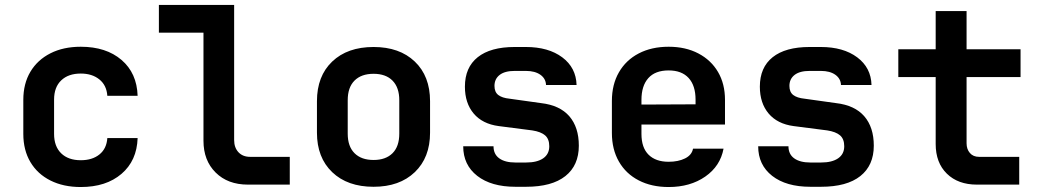

<svg xmlns="http://www.w3.org/2000/svg" viewBox="-20 -750 4234 780"><path d="M308.1 9.8Q237.8 9.8 185.1 -16.6Q132.3 -43 103.5 -91.6Q74.7 -140.1 74.7 -206.1V-344.2Q74.7 -410.2 103.5 -458.5Q132.3 -506.8 184.8 -533.4Q237.3 -560.1 308.1 -560.1Q411.1 -560.1 473.6 -506.6Q536.1 -453.1 539.1 -360.8H416Q413.1 -403.8 383.5 -427.5Q354 -451.2 308.1 -451.2Q257.8 -451.2 228.8 -423.6Q199.7 -396 199.7 -345.2V-206.1Q199.7 -155.3 228.5 -127.2Q257.3 -99.1 308.1 -99.1Q355 -99.1 384 -122.6Q413.1 -146 416 -189H539.1Q536.1 -97.2 473.6 -43.7Q411.1 9.8 308.1 9.8Z M987.3 0Q905.3 0 856 -49.1Q806.6 -98.1 806.6 -178.2V-617.2H625.5V-730H931.2V-181.2Q931.2 -150.4 948.7 -131.6Q966.3 -112.8 996.1 -112.8H1157.2V0Z M1497.6 8.8Q1391.6 8.8 1329.6 -50.5Q1267.6 -109.9 1267.6 -210.9V-338.9Q1267.6 -440.9 1329.6 -500Q1391.6 -559.1 1497.6 -559.1Q1603 -559.1 1665 -500Q1727.1 -440.9 1727.1 -338.9V-210.9Q1727.1 -109.9 1665 -50.5Q1603 8.8 1497.6 8.8ZM1497.6 -100.1Q1546.9 -100.1 1574.5 -127.4Q1602.1 -154.8 1602.1 -207V-342.8Q1602.1 -394.5 1574.7 -422.4Q1547.4 -450.2 1497.6 -450.2Q1447.8 -450.2 1420.2 -422.6Q1392.6 -395 1392.6 -342.8V-207Q1392.6 -155.3 1420.2 -127.7Q1447.8 -100.1 1497.6 -100.1Z M2073.7 8.8Q1975.6 8.8 1918.7 -35.6Q1861.8 -80.1 1861.8 -155.8H1984.9Q1984.9 -123.5 2008.3 -106.7Q2031.7 -89.8 2073.7 -89.8H2117.2Q2162.1 -89.8 2186.8 -106.9Q2211.4 -124 2211.4 -155.8Q2211.4 -185.5 2194.3 -200.2Q2177.2 -214.8 2142.6 -220.2L2005.9 -237.8Q1939.9 -246.6 1904.3 -288.8Q1868.7 -331.1 1868.7 -397.9Q1868.7 -476.1 1920.7 -517.6Q1972.7 -559.1 2070.8 -559.1H2116.2Q2208 -559.1 2264.2 -517.1Q2320.3 -475.1 2322.3 -404.8H2198.2Q2197.3 -430.7 2175.3 -446.3Q2153.3 -461.9 2116.2 -461.9H2070.8Q2030.8 -461.9 2009.8 -445.6Q1988.8 -429.2 1988.8 -400.9Q1988.8 -376 2004.4 -364Q2020 -352.1 2049.8 -349.1L2178.2 -331.1Q2254.4 -322.3 2293 -277.6Q2331.5 -232.9 2331.5 -158.2Q2331.5 -78.1 2276.9 -34.7Q2222.2 8.8 2117.2 8.8Z M2696.3 9.8Q2627 9.8 2575 -17.1Q2522.9 -43.9 2494.4 -93.5Q2465.8 -143.1 2465.8 -210V-339.8Q2465.8 -406.7 2494.4 -456.3Q2522.9 -505.9 2575 -533Q2627 -560.1 2696.3 -560.1Q2765.1 -560.1 2816.9 -533Q2868.7 -505.9 2897 -457.5Q2925.3 -409.2 2925.3 -344.2V-244.1H2585.9V-206.1Q2585.9 -149.9 2615 -121.3Q2644 -92.8 2696.3 -92.8Q2735.4 -92.8 2762.9 -106.4Q2790.5 -120.1 2795.4 -146H2919.4Q2906.2 -75.2 2845.2 -32.7Q2784.2 9.8 2696.3 9.8ZM2585.9 -344.2V-325.2L2805.7 -326.2V-345.2Q2805.7 -402.3 2777.6 -433.1Q2749.5 -463.9 2696.3 -463.9Q2641.6 -463.9 2613.8 -432.6Q2585.9 -401.4 2585.9 -344.2Z M3272 8.8Q3173.8 8.8 3116.9 -35.6Q3060.1 -80.1 3060.1 -155.8H3183.1Q3183.1 -123.5 3206.5 -106.7Q3230 -89.8 3272 -89.8H3315.4Q3360.4 -89.8 3385 -106.9Q3409.7 -124 3409.7 -155.8Q3409.7 -185.5 3392.6 -200.2Q3375.5 -214.8 3340.8 -220.2L3204.1 -237.8Q3138.2 -246.6 3102.5 -288.8Q3066.9 -331.1 3066.9 -397.9Q3066.9 -476.1 3118.9 -517.6Q3170.9 -559.1 3269 -559.1H3314.5Q3406.2 -559.1 3462.4 -517.1Q3518.6 -475.1 3520.5 -404.8H3396.5Q3395.5 -430.7 3373.5 -446.3Q3351.6 -461.9 3314.5 -461.9H3269Q3229 -461.9 3208 -445.6Q3187 -429.2 3187 -400.9Q3187 -376 3202.6 -364Q3218.3 -352.1 3248 -349.1L3376.5 -331.1Q3452.6 -322.3 3491.2 -277.6Q3529.8 -232.9 3529.8 -158.2Q3529.8 -78.1 3475.1 -34.7Q3420.4 8.8 3315.4 8.8Z M3948.7 0Q3872.1 0 3826.7 -44.4Q3781.2 -88.9 3781.2 -165V-437H3629.4V-549.8H3781.2V-705.1H3906.7V-549.8H4126V-437H3906.7V-168Q3906.7 -144 3920.2 -128.4Q3933.6 -112.8 3957.5 -112.8H4120.6V0Z"/></svg>

Font: UDEV Gothic 35
Style: Bold
Weight: 700
Version: v2.1.0; ttfautohint (v1.8.4.7-5d5b-dirty) -l 6 -r 45 -G 200 